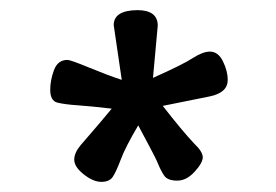

<svg xmlns="http://www.w3.org/2000/svg" viewBox="-20 -740 540 375"><path d="M125 -428.2Q125 -441.4 137.2 -456.1Q181.2 -506.8 198.2 -527.8Q156.2 -532.7 131.1 -534.4Q106 -536.1 92 -539.6Q78.1 -543 78.1 -564.9Q78.1 -583 85.4 -603Q92.8 -623 111.8 -623Q117.7 -623 154.3 -607.9Q190.9 -592.8 217.8 -584L202.1 -690.9Q202.1 -719.7 248 -720.2Q288.1 -720.2 288.1 -689.9L278.8 -587.9Q336.9 -613.8 356.4 -626.5Q376 -639.2 390.1 -639.2Q406.2 -639.2 415.5 -620.1Q424.8 -601.1 424.8 -584Q424.8 -559.1 390.1 -551.8L297.9 -533.2Q335.9 -484.4 358.9 -460Q376 -443.8 376 -432.9Q376 -421.9 360.1 -404.5Q344.2 -387.2 326.2 -387.2Q307.1 -387.2 300.5 -397.2Q293.9 -407.2 289.1 -419.2Q284.2 -431.2 271 -455.6Q257.8 -480 250 -495.1Q225.1 -453.1 216.1 -429Q207 -404.8 200.4 -394.8Q193.8 -384.8 178 -384.8Q162.1 -384.8 143.6 -399.4Q125 -414.1 125 -428.2Z"/></svg>

Font: LXGW WenKai Screen R
Style: Regular
Weight: 400
Designer: Fontworks Inc.
Version: Version 1.235;May 31, 2022